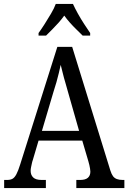

<svg xmlns="http://www.w3.org/2000/svg" viewBox="-20 -951 649 971"><path d="M1 0V-41H16Q33 -41 43.5 -47Q54 -53 63 -70Q72 -87 82 -119L270 -714H345L538 -89Q544 -70 551.5 -60Q559 -50 571 -45.5Q583 -41 600 -41H609V0H366V-41H386Q412 -41 424.5 -52Q437 -63 437 -83Q437 -90 435.5 -98Q434 -106 432 -116Q430 -126 427 -135L396 -240H175L146 -142Q143 -134 141 -124Q139 -114 137 -105Q135 -96 135 -87Q135 -66 148 -53.5Q161 -41 190 -41H212V0ZM192 -289H380L327 -475Q319 -505 311 -531.5Q303 -558 297.5 -581Q292 -604 287 -623Q283 -604 277.5 -581.5Q272 -559 265.5 -535.5Q259 -512 250 -485ZM175 -784Q189 -803 205.5 -829Q222 -855 238 -882Q254 -909 262 -931H349Q359 -909 374 -882Q389 -855 406 -829Q423 -803 436 -784V-771H398Q383 -786 366 -802.5Q349 -819 333.5 -836.5Q318 -854 305 -872Q292 -854 276.5 -836.5Q261 -819 244.5 -802.5Q228 -786 213 -771H175Z"/></svg>

Font: Noto Serif Condensed
Style: Regular
Weight: 400
Width: 3
Designer: Monotype Design Team
Foundry: Monotype Imaging Inc.
Version: Version 2.015